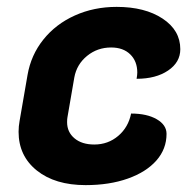

<svg xmlns="http://www.w3.org/2000/svg" viewBox="-20 -529 560 558"><path d="M34 -146Q34 -162 37 -178L60 -311Q70 -369 106 -414Q142 -459 197.5 -484Q253 -509 319 -509Q401 -509 452.5 -475Q504 -441 504 -386Q504 -348 468.5 -324Q433 -300 377 -300Q379 -312 379 -318Q379 -351 358.5 -371Q338 -391 303 -391Q263 -391 233 -366.5Q203 -342 196 -304L176 -188Q175 -183 175 -174Q175 -145 196.5 -127Q218 -109 254 -109Q294 -109 323.5 -134Q353 -159 361 -199Q407 -199 435.5 -182.5Q464 -166 464 -140Q464 -96 434.5 -62.5Q405 -29 351.5 -10Q298 9 229 9Q140 9 87 -33.5Q34 -76 34 -146Z"/></svg>

Font: K2D ExtraBold
Style: Italic
Weight: 800
Italic angle: -10°
Designer: Katatrad Aksorn Co.,Ltd.
Foundry: Cadson Demak Co.,Ltd.
Version: Version 1.000; ttfautohint (v1.6)